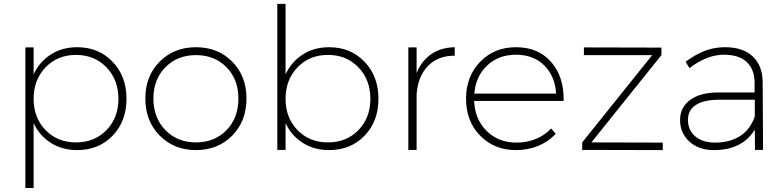

<svg xmlns="http://www.w3.org/2000/svg" viewBox="-20 -762 3986 976"><path d="M372.1 -522Q481.4 -522 552.2 -448.2Q623 -374.5 623 -259.8Q623 -145.5 552.5 -72.3Q481.9 1 372.1 1Q296.4 1 238.5 -35.6Q180.7 -72.3 150.9 -136.2V193.8H108.9V-521H150.9V-383.8Q180.7 -448.2 238.5 -485.1Q296.4 -522 372.1 -522ZM366.2 -38.1Q460.4 -38.1 521.2 -100.6Q582 -163.1 582 -259.8Q582 -356.4 521.2 -419.7Q460.4 -482.9 366.2 -482.9Q272.5 -482.9 211.7 -419.7Q150.9 -356.4 150.9 -259.8Q150.9 -163.1 211.7 -100.6Q272.5 -38.1 366.2 -38.1Z M976.1 -522Q1087.9 -522 1160.4 -448.7Q1232.9 -375.5 1232.9 -261.2Q1232.9 -146 1160.4 -72.5Q1087.9 1 976.1 1Q864.7 1 791.7 -72.8Q718.8 -146.5 718.8 -261.2Q718.8 -375.5 791.7 -448.7Q864.7 -522 976.1 -522ZM976.1 -481.9Q881.8 -481.9 820.8 -420.2Q759.8 -358.4 759.8 -261.2Q759.8 -163.1 820.8 -100.6Q881.8 -38.1 976.1 -38.1Q1070.8 -38.1 1131.3 -100.3Q1191.9 -162.6 1191.9 -261.2Q1191.9 -358.4 1131.3 -420.2Q1070.8 -481.9 976.1 -481.9Z M1652.8 -522Q1762.2 -522 1833 -448.2Q1903.8 -374.5 1903.8 -259.8Q1903.8 -145.5 1833.3 -72.3Q1762.7 1 1652.8 1Q1577.1 1 1519.3 -35.6Q1461.4 -72.3 1431.6 -136.2V0H1389.6V-742.2H1431.6V-383.8Q1461.4 -448.2 1519.3 -485.1Q1577.1 -522 1652.8 -522ZM1647 -38.1Q1741.2 -38.1 1802 -100.6Q1862.8 -163.1 1862.8 -259.8Q1862.8 -356.4 1802 -419.7Q1741.2 -482.9 1647 -482.9Q1553.2 -482.9 1492.4 -419.7Q1431.6 -356.4 1431.6 -259.8Q1431.6 -163.1 1492.4 -100.6Q1553.2 -38.1 1647 -38.1Z M2097.7 -390.1Q2122.6 -453.1 2172.1 -486.8Q2221.7 -520.5 2291.5 -522V-479Q2206.1 -479 2155.3 -426.5Q2104.5 -374 2097.7 -282.2V0H2055.7V-521H2097.7Z M2603 -522Q2716.3 -522 2782 -446.5Q2847.7 -371.1 2845.2 -249H2390.1Q2394.5 -154.3 2454.3 -95.7Q2514.2 -37.1 2605.5 -37.1Q2658.7 -37.1 2704.1 -55.7Q2749.5 -74.2 2781.2 -108.9L2805.2 -82Q2768.6 -42.5 2716.6 -20.8Q2664.6 1 2603 1Q2492.7 1 2420.9 -72.3Q2349.1 -145.5 2349.1 -259.8Q2349.1 -374 2420.9 -448Q2492.7 -522 2603 -522ZM2391.1 -286.1H2807.1Q2801.3 -375.5 2746.3 -429.7Q2691.4 -483.9 2603 -483.9Q2515.1 -483.9 2456.8 -429.4Q2398.4 -375 2391.1 -286.1Z M2948.2 -521 3342.3 -520V-481.9L2986.3 -38.1L3349.1 -37.1V1L2939.5 0V-38.1L3295.4 -481.9H2948.2Z M3858.9 0H3817.9L3816.9 -103Q3753.4 1 3608.9 1Q3532.2 1 3484.6 -42.2Q3437 -85.4 3437 -151.9Q3437 -216.8 3488.8 -254.4Q3540.5 -292 3630.9 -292H3815.9V-342.8Q3814.9 -410.2 3775.6 -447Q3736.3 -483.9 3659.7 -483.9Q3574.2 -483.9 3484.9 -416L3464.8 -448.2Q3515.1 -484.9 3562.5 -503.4Q3609.9 -522 3666 -522Q3756.8 -522 3806.4 -475.1Q3856 -428.2 3856.9 -346.2ZM3614.7 -37.1Q3689.5 -37.1 3741.5 -70.1Q3793.5 -103 3816.9 -169.9V-254.9H3634.8Q3558.1 -254.9 3517.6 -228.8Q3477.1 -202.6 3477.1 -152.8Q3477.1 -100.6 3514.4 -68.8Q3551.8 -37.1 3614.7 -37.1Z"/></svg>

Font: Montserrat-Arabic ExtraLight
Style: Regular
Weight: 275
Designer: Mohamed Gaber
Foundry: Kief Type Foundry
Version: Version 5.008;PS 005.008;hotconv 1.0.88;makeotf.lib2.5.64775